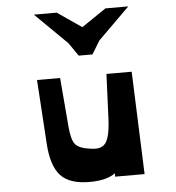

<svg xmlns="http://www.w3.org/2000/svg" viewBox="-62 -995 980 1069"><g transform="rotate(-5 428.5 -460.5)"><path d="M396 -689 345 -763 167 -938H295L430 -845L567 -938H695L518 -763L473 -689ZM395 17Q284 17 234 -37Q184 -91 176 -214L153 -574H282L305 -299Q311 -225 332.5 -200Q354 -175 416 -167Q441 -163 460.5 -166Q480 -169 494.5 -182.5Q509 -196 518 -229Q527 -262 530 -317L541 -574H682L704 0H539L540 -19Q491 17 395 17Z"/></g></svg>

Font: OpenDyslexic
Style: Bold
Weight: 800
Designer: Abbie Gonzalez
Version: Version 0.920;hotconv 1.0.109;makeotfexe 2.5.65596